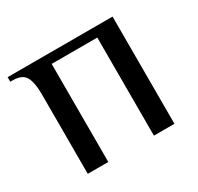

<svg xmlns="http://www.w3.org/2000/svg" viewBox="-109 -599 752 729"><g transform="rotate(-30 267.0 -235.0)"><path d="M82 -350Q82 -401 68 -425.5Q54 -450 12 -450H2V-470H462V0H372V-430H172V0H82Z"/></g></svg>

Font: Philosopher
Style: Regular
Weight: 400
Designer: Jovanny Lemonad
Foundry: Jovanny Lemonad
Version: Version 2.000